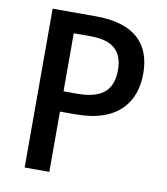

<svg xmlns="http://www.w3.org/2000/svg" viewBox="-81 -782 739 850"><g transform="rotate(10 288.5 -357.0)"><path d="M280 -714H87V0H198V-271H268C467 -271 532 -380 532 -500C532 -635 455 -714 280 -714ZM274 -623C374 -623 419 -581 419 -496C419 -399 363 -362 257 -362H198V-623Z"/></g></svg>

Font: Noto Sans Thai Medium
Style: Regular
Weight: 500
Designer: Monotype Design Team
Foundry: Monotype Imaging Inc.
Version: Version 1.901